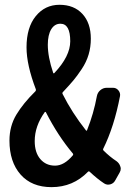

<svg xmlns="http://www.w3.org/2000/svg" viewBox="-20 -770 540 802"><path d="M210 -78.1Q248 -78.1 284.2 -121.1Q287.1 -125 284.2 -128.9Q221.7 -203.1 171.9 -300.8Q170.9 -302.7 169.4 -302.7Q168 -302.7 167 -301.8Q125 -243.2 125 -180.7Q125 -132.8 148.4 -105.5Q171.9 -78.1 210 -78.1ZM232.4 -670.9Q208 -670.9 193.8 -647.5Q179.7 -624 179.7 -583Q179.7 -532.2 202.1 -465.8Q204.1 -461.9 207 -464.8Q273.4 -535.2 273.4 -597.7Q273.4 -670.9 232.4 -670.9ZM466.8 -96.7Q478.5 -87.9 482.4 -75.2Q484.4 -70.3 484.4 -65.4Q484.4 -56.6 479.5 -48.8L461.9 -17.6Q455.1 -3.9 440.9 0Q426.8 3.9 415 -3.9Q386.7 -22.5 354.5 -52.7Q350.6 -55.7 347.7 -52.7Q285.2 11.7 195.3 11.7Q112.3 11.7 65.9 -41Q19.5 -93.8 19.5 -182.6Q19.5 -243.2 48.3 -291Q77.1 -338.9 127.9 -388.7Q130.9 -391.6 129.9 -396.5Q90.8 -499 90.8 -572.3Q90.8 -655.3 129.4 -702.6Q168 -750 228.5 -750Q289.1 -750 324.2 -711.9Q359.4 -673.8 359.4 -608.4Q359.4 -573.2 350.1 -542Q340.8 -510.7 321.3 -481.4Q301.8 -452.1 286.1 -433.6Q270.5 -415 242.2 -384.8Q239.3 -381.8 241.2 -377.9Q280.3 -299.8 338.9 -225.6Q341.8 -221.7 343.8 -226.6Q371.1 -294.9 384.8 -369.1Q387.7 -383.8 399.4 -393.6Q411.1 -403.3 425.8 -403.3H452.1Q465.8 -403.3 474.6 -392.6Q483.4 -381.8 481.4 -369.1Q457 -241.2 411.1 -148.4Q409.2 -144.5 412.1 -141.6Q438.5 -115.2 466.8 -96.7Z"/></svg>

Font: Gen Jyuu Gothic L Monospace Medium
Style: Regular
Weight: 500
Designer: [Source Han Sans]
Ryoko NISHIZUKA  (kana & ideographs); Paul D. Hunt (Latin, Greek & Cyrillic); Wenlong ZHANG  (bopomofo
Version: Version 1.002.20150607